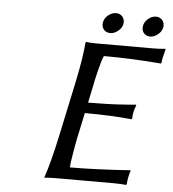

<svg xmlns="http://www.w3.org/2000/svg" viewBox="-55 -849 813 903"><g transform="rotate(5 351.5 -397.5)"><path d="M326.2 -200.2Q321.3 -177.7 312.3 -124.8Q303.2 -71.8 303.2 -56.2Q362.8 -56.2 433.8 -59.1Q504.9 -62 546.4 -64.9L587.9 -67.9L588.9 -64Q579.1 -36.1 576.2 0L573.2 2.9Q548.8 0 514.2 0H241.2Q225.6 0 212.4 0.7Q199.2 1.5 193.4 2L188 2.9V0Q211.9 -68.4 240.2 -200.2L293 -448.2Q320.3 -575.7 325.2 -647.9L328.1 -650.9Q343.8 -647.9 377.9 -647.9H641.1Q676.8 -647.9 702.1 -650.9L703.1 -647.9Q689.9 -599.6 689.9 -584L687 -580.1Q550.3 -591.8 417 -591.8Q408.7 -576.2 395.8 -523.9Q382.8 -471.7 378.9 -448.2L361.8 -367.2Q403.3 -367.2 441.2 -368.4Q479 -369.6 495.1 -370.4Q511.2 -371.1 546.9 -373.8Q582.5 -376.5 586.9 -377L588.9 -374Q575.2 -342.8 575.2 -310.1L571.8 -307.1Q474.6 -316.9 351.1 -316.9ZM587.9 -750Q591.3 -769 608.6 -783.4Q626 -797.9 645 -797.9Q662.1 -797.9 673.1 -786.6Q684.1 -775.4 684.1 -758.8Q684.1 -736.8 665.3 -719.5Q646.5 -702.1 625 -702.1Q608.4 -702.1 597.7 -712.9Q586.9 -723.6 586.9 -740.2Q586.9 -746.1 587.9 -750ZM398.9 -750Q402.3 -769.5 419.9 -783.7Q437.5 -797.9 457 -797.9Q474.1 -797.9 485.1 -786.6Q496.1 -775.4 496.1 -758.8Q496.1 -736.8 477.3 -719.5Q458.5 -702.1 437 -702.1Q419.9 -702.1 408.9 -712.9Q397.9 -723.6 397.9 -740.2Q397.9 -746.1 398.9 -750Z"/></g></svg>

Font: Linear Smooth
Style: Italic
Weight: 400
Designer: Philipp H. Poll, Flanker
Foundry: Philipp H. Poll, reworked by Flanker
Version: Version 1.061 | FøM Fix